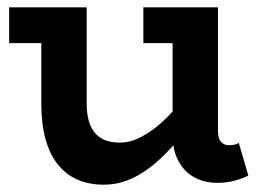

<svg xmlns="http://www.w3.org/2000/svg" viewBox="-20 -491 716 525"><path d="M264 14Q223 14 191.5 0Q160 -14 138 -41.5Q116 -69 104.5 -110.5Q93 -152 93 -207V-471H217V-208Q217 -185 221.5 -165.5Q226 -146 236.5 -131.5Q247 -117 264.5 -109Q282 -101 309 -101Q332 -101 356.5 -112Q381 -123 406.5 -143Q432 -163 458 -193Q484 -223 511 -260V-163Q478 -120 448 -87Q418 -54 388 -31.5Q358 -9 327.5 2.5Q297 14 264 14ZM5 -373V-471H195V-373ZM575 9Q539 9 511.5 -6Q484 -21 468 -50.5Q452 -80 452 -122V-471H576V-133Q576 -112 584.5 -103Q593 -94 605 -94Q615 -94 621.5 -95.5Q628 -97 633 -100L659 -11Q646 -4 623.5 2.5Q601 9 575 9ZM372 -373V-471H560V-373Z"/></svg>

Font: BioRhyme
Style: Bold
Weight: 700
Designer: Aoife Mooney
Foundry: Aoife Mooney Type
Version: Version 1.600;gftools[0.9.33]